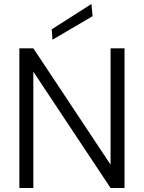

<svg xmlns="http://www.w3.org/2000/svg" viewBox="-20 -942 721 962"><path d="M77 0V-700H147L534 -117V-700H604V0H534L147 -583V0ZM243 -743 239 -795 438 -922 444 -861Z"/></svg>

Font: DM Sans 18pt Light
Style: Regular
Weight: 300
Designer: Colophon Foundry, Jonny Pinhorn
Foundry: Colophon Foundry
Version: Version 4.004;gftools[0.9.30]